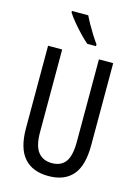

<svg xmlns="http://www.w3.org/2000/svg" viewBox="-139 -1019 800 1105"><g transform="rotate(15 261.0 -466.5)"><path d="M455 -224Q455 -103 406 -46.5Q357 10 262 10Q167 10 117 -47Q67 -104 67 -223V-714H151V-222Q151 -140 180 -103.5Q209 -67 262 -67Q316 -67 343 -103Q370 -139 370 -223V-714H455ZM245 -943Q256 -920 271.5 -892.5Q287 -865 303.5 -839Q320 -813 334 -794V-783H282Q262 -800 235.5 -827.5Q209 -855 185 -884Q161 -913 148 -934V-943Z"/></g></svg>

Font: Noto Sans Bengali UI ExtraCondensed
Style: Regular
Weight: 400
Width: 2
Designer: Jelle Bosma - Monotype Design Team
Foundry: Monotype Imaging Inc.
Version: Version 2.003; ttfautohint (v1.8.4.7-5d5b)